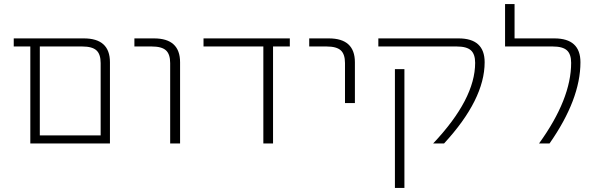

<svg xmlns="http://www.w3.org/2000/svg" viewBox="-20 -710 2940 950"><path d="M478 -398Q478 -442 457 -461Q436 -480 387 -480H177V-40H478ZM177 0H130V-480H48V-520H395Q524 -520 524 -402V0Z M645 -480V-520H742Q871 -520 871 -402V0H822V-398Q822 -442 801 -461Q780 -480 731 -480Z M1331 0H1283V-480H987V-520H1414V-480H1331Z M1510 -480V-520H1607Q1736 -520 1736 -402V-200H1687V-398Q1687 -442 1666 -461Q1645 -480 1596 -480Z M1934 220V-368H1981V220ZM2249 -520Q2378 -520 2378 -402Q2378 -218 2177 0H2123Q2331 -220 2331 -399Q2331 -442 2310 -461Q2289 -480 2240 -480H1852V-520Z M2723 -520Q2852 -520 2852 -402Q2852 -219 2699 0H2647Q2806 -220 2806 -399Q2806 -442 2785 -461Q2764 -480 2715 -480H2479V-690H2526V-520Z"/></svg>

Font: M PLUS 1p Light
Style: Regular
Weight: 300
Version: Version 1.061